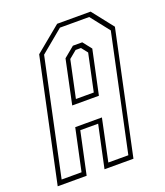

<svg xmlns="http://www.w3.org/2000/svg" viewBox="-154 -789 757 879"><g transform="rotate(-20 224.0 -350.0)"><path d="M-24.5 0 102.5 -597 227.5 -700H390.5L471.5 -597L344.5 0H203.5L247.5 -206H160.5L116.5 0ZM3 -23H100L143.5 -227H273.5L230.5 -23H328L448 -587.5L376 -679H233.5L123 -587.5ZM164.5 -325 209.5 -538.5 261 -581H306.5L340 -538.5L294.5 -325ZM190.5 -347H277.5L316 -528L292 -558.5H266L229 -528Z"/></g></svg>

Font: Tourney Condensed ExtraLight
Style: Italic
Weight: 200
Width: 3
Italic angle: -12°
Designer: Tyler Finck
Foundry: Etcetera Type Co
Version: Version 1.010; ttfautohint (v1.8.3)